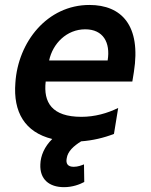

<svg xmlns="http://www.w3.org/2000/svg" viewBox="-20 -573 622 790"><path d="M348 -552.6C174.4 -552.6 54.3 -400.6 43.3 -232.6C33.7 -111.5 82.4 -28.8 195 -1.1C163 30.2 147 67.8 146 103.3C143.1 164.1 181.8 197.1 243.3 197.1C278.8 197.1 308.2 185.7 326.7 175.8L325.6 103.3C315.3 107.2 301.1 113.3 283.4 113.3C258.9 113.3 250 100.5 254.6 77.8C258.9 49.7 282.3 28.1 313.9 8.5C359.7 5.3 407.3 -5.7 448.9 -22L466.3 -128.9C421.9 -106.9 370 -92.3 315 -92.3C193.5 -92.3 158 -151.6 168 -237.6H524.5L530.9 -277C561.1 -468 480.1 -552.6 348 -552.6ZM422.9 -324.2H182.2C196.7 -393.5 254.3 -452.4 330.6 -452.4C404.5 -452.4 435 -398.4 422.9 -324.2Z"/></svg>

Font: TID UI Semi Bold
Style: Italic
Weight: 600
Italic angle: -9.39999°
Designer: The TID Project Authors
Foundry: Bakken & Bæck
Version: Version 1.001;hotconv 1.0.109;makeotfexe 2.5.65596